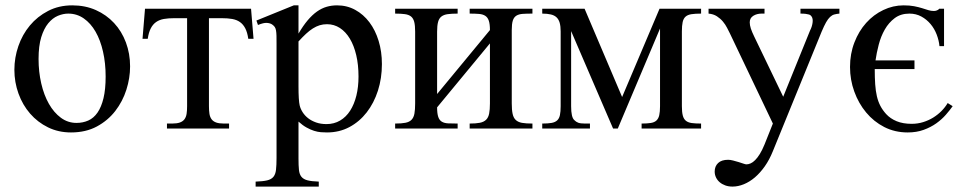

<svg xmlns="http://www.w3.org/2000/svg" viewBox="-20 -480 3590 717"><path d="M374.5 -194.3Q374.5 -244.1 364.7 -287.1Q355 -330.1 336.9 -361.6Q318.8 -393.1 293 -411.1Q267.1 -429.2 234.9 -429.2Q215.8 -429.2 196 -420.9Q176.3 -412.6 160.2 -393.1Q144 -373.5 134 -341.1Q124 -308.6 124 -259.8Q124 -211.9 134 -168.5Q144 -125 162.6 -92.3Q181.2 -59.6 207.3 -40.3Q233.4 -21 265.6 -21Q289.6 -21 309.8 -30Q330.1 -39.1 344.2 -59.6Q358.4 -80.1 366.5 -113.3Q374.5 -146.5 374.5 -194.3ZM465.8 -231.9Q465.8 -188.5 451.9 -144.8Q438 -101.1 410.4 -65.4Q382.8 -29.8 341.6 -7.6Q300.3 14.6 245.1 14.6Q198.2 14.6 159.4 -4.4Q120.6 -23.4 92.5 -55.7Q64.5 -87.9 49.1 -130.4Q33.7 -172.9 33.7 -219.2Q33.7 -264.6 48.6 -307.9Q63.5 -351.1 91.6 -384.8Q119.6 -418.5 159.7 -439.2Q199.7 -460 250 -460Q298.3 -460 337.9 -442.4Q377.4 -424.8 406 -394Q434.6 -363.3 450.2 -321.5Q465.8 -279.8 465.8 -231.9Z M907.2 -335Q903.8 -358.9 896 -374Q888.2 -389.2 876 -397.7Q863.8 -406.2 846.9 -409.2Q830.1 -412.1 808.1 -412.1H760.3V-83.5Q760.3 -66.9 762.2 -54.7Q764.2 -42.5 770.3 -34.4Q776.4 -26.4 787.4 -22.5Q798.3 -18.6 816.4 -18.6H835.4V0H603.5V-18.6H622.6Q640.6 -18.6 651.6 -22.5Q662.6 -26.4 668.7 -34.4Q674.8 -42.5 676.8 -54.7Q678.7 -66.9 678.7 -83.5V-412.1H630.4Q608.9 -412.1 592 -409.2Q575.2 -406.2 563 -397.7Q550.8 -389.2 543 -374Q535.2 -358.9 531.7 -335H512.2L521.5 -447.3H917.5L926.8 -335Z M1318.8 -194.3Q1318.8 -238.3 1310.3 -274.2Q1301.8 -310.1 1286.4 -335.7Q1271 -361.3 1249.3 -375.5Q1227.5 -389.6 1201.2 -389.6Q1186.5 -389.6 1173.8 -385.7Q1161.1 -381.8 1148.4 -373.8Q1135.7 -365.7 1122.8 -353.8Q1109.9 -341.8 1094.7 -325.2V-157.7Q1094.7 -105.5 1099.1 -86.4Q1102.1 -73.7 1110.1 -61Q1118.2 -48.3 1130.6 -38.6Q1143.1 -28.8 1160.4 -22.7Q1177.7 -16.6 1199.2 -16.6Q1227.5 -16.6 1250 -29.8Q1272.5 -43 1287.6 -66.7Q1302.7 -90.3 1310.8 -122.8Q1318.8 -155.3 1318.8 -194.3ZM1406.2 -240.7Q1406.2 -188 1391.4 -141.6Q1376.5 -95.2 1349.4 -60.3Q1322.3 -25.4 1284.7 -5.4Q1247.1 14.6 1201.2 14.6Q1190.4 14.6 1178.2 13.7Q1166 12.7 1152.8 8.5Q1139.6 4.4 1125 -3.7Q1110.4 -11.7 1094.7 -25.9V111.8Q1094.7 138.2 1096.4 154.5Q1098.1 170.9 1105.7 180.2Q1113.3 189.5 1128.4 193.4Q1143.6 197.3 1170.4 198.2V216.8H934.6V198.2Q961.9 197.3 977.5 193.6Q993.2 189.9 1001 180.4Q1008.8 170.9 1010.7 154.1Q1012.7 137.2 1012.7 109.4V-315.9Q1012.7 -334 1012.5 -346.2Q1012.2 -358.4 1010.7 -366.5Q1009.3 -374.5 1005.9 -379.4Q1002.4 -384.3 996.1 -388.7Q988.8 -393.6 976.8 -394.5Q964.8 -395.5 943.4 -386.7L937.5 -403.3L1077.1 -460H1094.7V-354.5Q1111.8 -383.8 1128.9 -404.1Q1146 -424.3 1163.6 -436.8Q1181.2 -449.2 1199.7 -454.6Q1218.3 -460 1238.8 -460Q1275.9 -460 1306.6 -443.1Q1337.4 -426.3 1359.6 -396.7Q1381.8 -367.2 1394 -327.1Q1406.2 -287.1 1406.2 -240.7Z M1733.9 0V-18.6Q1757.3 -18.6 1772 -21.5Q1786.6 -24.4 1795.2 -32.7Q1803.7 -41 1806.6 -55.7Q1809.6 -70.3 1809.6 -93.8V-317.9L1612.3 -79.1Q1612.3 -56.2 1616.5 -43.7Q1620.6 -31.2 1629.9 -25.6Q1639.2 -20 1653.8 -19.3Q1668.5 -18.6 1689 -18.6V0H1455.6V-18.6Q1479.5 -18.6 1494.1 -21.5Q1508.8 -24.4 1516.8 -32.7Q1524.9 -41 1527.6 -55.7Q1530.3 -70.3 1530.3 -93.8V-361.8Q1530.3 -384.8 1526.9 -398.2Q1523.4 -411.6 1514.9 -418.5Q1506.3 -425.3 1491.9 -427.2Q1477.5 -429.2 1455.6 -429.2V-447.3H1689V-429.2Q1667 -429.2 1652.3 -427.2Q1637.7 -425.3 1628.7 -418.5Q1619.6 -411.6 1616 -398.2Q1612.3 -384.8 1612.3 -361.8V-128.9L1809.6 -367.7Q1809.6 -390.1 1805.4 -402.6Q1801.3 -415 1792.2 -420.9Q1783.2 -426.8 1768.8 -428Q1754.4 -429.2 1733.9 -429.2V-447.3H1968.3V-429.2Q1946.8 -429.2 1932.1 -428.2Q1917.5 -427.2 1908.2 -421.4Q1898.9 -415.5 1895 -403.1Q1891.1 -390.6 1891.1 -367.7V-93.8Q1891.1 -69.8 1894.3 -54.9Q1897.5 -40 1906 -32Q1914.6 -23.9 1929.4 -21.2Q1944.3 -18.6 1968.3 -18.6V0Z M2376 0V-18.6Q2397 -18.6 2410.4 -20.8Q2423.8 -22.9 2431.4 -30Q2439 -37.1 2441.9 -49.8Q2444.8 -62.5 2444.8 -83.5V-373.5L2287.1 0H2269.5L2112.8 -363.8V-83.5Q2112.8 -42 2124.5 -31.7Q2130.9 -24.9 2139.4 -21.7Q2147.9 -18.6 2164.6 -18.6H2183.1V0H2004.9V-18.6Q2026.4 -18.6 2039.8 -21Q2053.2 -23.4 2060.8 -30.5Q2068.4 -37.6 2071 -50.3Q2073.7 -63 2073.7 -83.5V-362.8Q2073.7 -381.8 2070.1 -394.8Q2066.4 -407.7 2058.3 -415.3Q2050.3 -422.9 2037.1 -426Q2023.9 -429.2 2004.9 -429.2V-447.3H2163.1L2303.2 -117.7L2442.9 -447.3H2598.1V-429.2Q2576.2 -429.2 2562 -427Q2547.9 -424.8 2540 -417.7Q2532.2 -410.6 2529.3 -397.5Q2526.4 -384.3 2526.4 -362.8V-83.5Q2526.4 -61.5 2529.8 -48.6Q2533.2 -35.6 2541.3 -29.1Q2549.3 -22.5 2563.2 -20.5Q2577.1 -18.6 2598.1 -18.6V0Z M3114.7 -429.2Q3104 -428.2 3095.7 -426Q3087.4 -423.8 3079.8 -416.7Q3072.3 -409.7 3064.9 -396.7Q3057.6 -383.8 3048.3 -361.8L2866.2 84.5Q2853.5 116.2 2836.2 140.9Q2818.8 165.5 2799.1 182.4Q2779.3 199.2 2757.8 208Q2736.3 216.8 2715.3 216.8Q2700.7 216.8 2688.5 212.4Q2676.3 208 2667.5 200.4Q2658.7 192.9 2653.8 182.6Q2648.9 172.4 2648.9 160.6Q2648.9 141.1 2661.6 128.9Q2674.3 116.7 2699.2 116.7Q2707 116.7 2717.5 119.4Q2728 122.1 2738.3 125.2Q2748.5 128.4 2756.3 131.1Q2764.2 133.8 2767.1 133.8Q2774.9 133.8 2783.2 130.1Q2791.5 126.5 2800 117.9Q2808.6 109.4 2817.4 95.2Q2826.2 81.1 2835 59.6L2866.2 -18.6L2705.6 -355.5Q2701.2 -364.3 2695.1 -376.2Q2689 -388.2 2679.7 -399.4Q2670.4 -410.6 2657.2 -419.2Q2644 -427.7 2626 -429.2V-447.3H2835V-429.2H2824.2Q2806.2 -429.2 2793 -420.9Q2779.8 -412.6 2779.8 -396.5Q2779.8 -386.2 2783.9 -373.5Q2788.1 -360.8 2796.4 -343.8L2904.8 -118.7L3004.9 -365.7Q3012.2 -379.4 3014.4 -394.8Q3016.6 -410.2 3010.7 -418.5Q3009.3 -420.4 3007.3 -422.4Q3005.4 -424.3 3001 -425.8Q2996.6 -427.2 2989 -428.2Q2981.4 -429.2 2969.2 -429.2V-447.3H3114.7Z M3537.6 -83.5Q3527.3 -68.8 3512.2 -51.5Q3497.1 -34.2 3476.6 -19.5Q3456.1 -4.9 3429.4 4.9Q3402.8 14.6 3369.6 14.6Q3321.8 14.6 3282.2 -5.6Q3242.7 -25.9 3214.4 -60.1Q3186 -94.2 3170.2 -138.2Q3154.3 -182.1 3154.3 -230Q3154.3 -279.3 3170.7 -321.5Q3187 -363.8 3214.6 -394.5Q3242.2 -425.3 3278.6 -442.6Q3314.9 -460 3354.5 -460Q3377 -460 3393.6 -456.8Q3410.2 -453.6 3423.3 -449.5Q3436.5 -445.3 3446.8 -442.1Q3457 -439 3466.8 -439Q3472.2 -439 3476.1 -440.2Q3480 -441.4 3482.4 -442.9Q3485.4 -444.8 3487.3 -447.3H3505.4V-307.6H3488.3Q3486.3 -329.1 3478 -350.8Q3469.7 -372.6 3455.3 -389.9Q3440.9 -407.2 3420.9 -418.2Q3400.9 -429.2 3376 -429.2Q3343.8 -429.2 3321.3 -412.4Q3298.8 -395.5 3284.2 -369.9Q3269.5 -344.2 3261.5 -313.2Q3253.4 -282.2 3249.5 -254.4H3395V-222.2H3246.6Q3246.6 -189.9 3248.3 -165.3Q3250 -140.6 3254.6 -120.6Q3259.3 -100.6 3267.6 -84.7Q3275.9 -68.8 3289.1 -54.2Q3304.7 -37.1 3328.4 -27.3Q3352.1 -17.6 3384.3 -17.6Q3406.7 -17.6 3427.2 -23.9Q3447.8 -30.3 3465.1 -41Q3482.4 -51.8 3496.1 -65.7Q3509.8 -79.6 3519 -95.2Z"/></svg>

Font: Doulos SIL CyrE
Style: Regular
Weight: 400
Designer: Walt Agee, Victor Gaultney, Peter Martin, Debbi Hosken, Becca Hirsbrunner
Foundry: SIL International
Version: Version 5.000